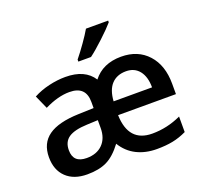

<svg xmlns="http://www.w3.org/2000/svg" viewBox="-132 -920 1150 1084"><g transform="rotate(-20 443.5 -378.0)"><path d="M43.9 0ZM43.9 -154.8Q43.9 -238.8 103.3 -281Q162.6 -323.2 284.2 -327.1L376 -330.1V-367.2Q376 -461.9 277.8 -461.9Q209 -461.9 127.9 -421.9L91.8 -502.9Q134.8 -525.9 185.8 -537.8Q236.8 -549.8 285.2 -549.8Q402.8 -549.8 451.2 -474.1Q509.8 -549.8 620.1 -549.8Q720.7 -549.8 780.3 -484.1Q839.8 -418.5 839.8 -307.1V-245.1H492.2Q497.1 -81.1 639.2 -81.1Q729 -81.1 813 -120.1V-26.9Q771 -6.8 729.2 1.5Q687.5 9.8 633.8 9.8Q565.4 9.8 512.5 -16.8Q459.5 -43.5 426.8 -97.2Q380.9 -36.1 333.7 -13.2Q286.6 9.8 215.8 9.8Q135.3 9.8 89.6 -34.2Q43.9 -78.1 43.9 -154.8ZM163.1 -153.8Q163.1 -78.1 244.1 -78.1Q304.7 -78.1 339.8 -113.5Q375 -148.9 375 -210.9V-257.8L309.1 -254.9Q233.4 -252 198.2 -228.3Q163.1 -204.6 163.1 -153.8ZM618.2 -462.9Q563.5 -462.9 531.5 -429Q499.5 -395 495.1 -327.1H726.1Q726.1 -390.6 697.5 -426.8Q668.9 -462.9 618.2 -462.9ZM384.8 -606V-618.2Q412.6 -652.3 442.1 -694.3Q471.7 -736.3 488.8 -766.1H622.1V-755.9Q596.7 -726.1 546.1 -679Q495.6 -631.8 460.9 -606Z"/></g></svg>

Font: Open Sans Semibold
Style: Regular
Weight: 600
Foundry: Ascender Corporation
Version: Version 1.10; ttfautohint (v1.5.65-e2d9)